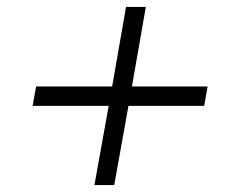

<svg xmlns="http://www.w3.org/2000/svg" viewBox="-20 -533 695 553"><path d="M252 0 293 -228H74L84 -284H303L343 -513H400L360 -284H578L568 -228H350L309 0Z"/></svg>

Font: Archivo SemiExpanded ExtraLight
Style: Italic
Weight: 250
Width: 6
Italic angle: -10°
Designer: Hector Gatti
Foundry: Omnibus-Type
Version: Version 2.001